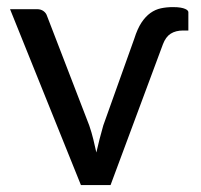

<svg xmlns="http://www.w3.org/2000/svg" viewBox="-20 -534 581 554"><path d="M9 -507.5H87Q98 -507.5 105.5 -502Q113 -496.5 115.5 -488.5L237.5 -172Q244.5 -151.5 249.2 -132.2Q254 -113 258 -94Q266.5 -132 278 -172L367.5 -422.5Q376.5 -451 388.2 -468.8Q400 -486.5 414 -496.5Q428 -506.5 444.2 -510Q460.5 -513.5 479 -513.5Q492.5 -513.5 501 -512Q509.5 -510.5 514.5 -508.2Q519.5 -506 521.5 -503.5Q523.5 -501 523.5 -499V-446H508.5Q487 -446 472.5 -436.8Q458 -427.5 450 -406L299 0H213.5Z"/></svg>

Font: Lato Medium
Style: Regular
Weight: 500
Designer: Lukasz Dziedzic
Foundry: tyPoland Lukasz Dziedzic
Version: Version 2.006; 2014-01-15